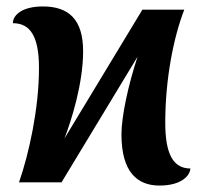

<svg xmlns="http://www.w3.org/2000/svg" viewBox="-20 -566 631 596"><path d="M475 10C545 10 570 -22 571 -43C517 -43 493 -89 493 -185C493 -319 518 -448 552 -536H422L180 -136C202 -193 238 -307 238 -407C238 -506 193 -546 113 -546C50 -546 20 -520 20 -494C74 -494 101 -453 101 -355C101 -229 70 -89 39 0H171L407 -390C377 -299 357 -203 357 -149C357 -32 406 10 475 10Z"/></svg>

Font: Noto Serif Condensed
Style: Bold
Weight: 700
Width: 3
Designer: Monotype Design Team
Foundry: Monotype Imaging Inc.
Version: Version 2.015